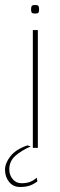

<svg xmlns="http://www.w3.org/2000/svg" viewBox="-61 -590 241 766"><path d="M70 -470H90V0H70ZM79 -536Q67 -536 65 -540.5Q63 -545 63 -552Q63 -560 65 -565Q67 -570 79 -570Q91 -570 93 -565Q95 -560 95 -552Q95 -545 93 -540.5Q91 -536 79 -536ZM19 156Q-8 156 -24.5 136Q-41 116 -41 87Q-41 61 -19.5 33.5Q2 6 48 -10L62 -6Q25 10 0.5 31.5Q-24 53 -24 86Q-24 108 -10.5 124.5Q3 141 25 141Q43 141 56.5 136.5Q70 132 86 119L88 134Q70 147 54.5 151.5Q39 156 19 156Z"/></svg>

Font: Smooch Sans Thin Thin
Style: Regular
Weight: 250
Version: Version 1.010